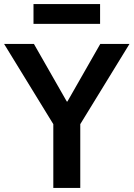

<svg xmlns="http://www.w3.org/2000/svg" viewBox="-26 -920 654 940"><path d="M235 0V-367L259 -273L-6 -705H140L301 -423H304L465 -705H608L343 -273L367 -367V0ZM138 -803V-900H464V-803Z"/></svg>

Font: Nunito Sans 7pt SemiCondensed
Style: Bold
Weight: 700
Width: 4
Designer: Vernon Adams
Foundry: Vernon Adams
Version: Version 3.101;gftools[0.9.27]